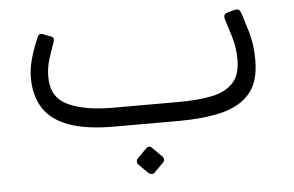

<svg xmlns="http://www.w3.org/2000/svg" viewBox="-43 -425 1011 660"><g transform="rotate(-5 462.0 -95.0)"><path d="M341 0Q244 0 184.5 -22Q125 -44 97.5 -87Q70 -130 70 -192Q70 -221 79 -255Q88 -289 105 -328Q108 -336 113 -338.5Q118 -341 129 -336L150 -328Q157 -326 159.5 -321.5Q162 -317 158 -306Q148 -279 139 -250Q130 -221 130 -189Q130 -119 187.5 -92Q245 -65 341 -65H569Q634 -65 682 -74.5Q730 -84 756.5 -111.5Q783 -139 783 -193Q783 -237 770 -277L753 -331Q749 -343 752 -349Q755 -355 767 -358L786 -363Q800 -367 805.5 -359.5Q811 -352 815 -336L829 -290Q837 -264 840.5 -238.5Q844 -213 844 -186Q844 -110 809 -70Q774 -30 711 -15Q648 0 564 0ZM465 170Q461 174 455 173.5Q449 173 444 169L412 137Q408 133 408 126.5Q408 120 412 116L444 84Q449 79 454.5 79Q460 79 464 84L496 116Q501 120 501.5 126.5Q502 133 497 138Z"/></g></svg>

Font: Rubik Light
Style: Regular
Weight: 300
Designer: Hubert and Fischer
Foundry: Hubert and Fischer
Version: Version 2.300;gftools[0.9.30]